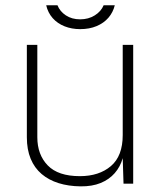

<svg xmlns="http://www.w3.org/2000/svg" viewBox="-20 -684 606 715"><path d="M280 10Q235 9.5 198.2 -2Q161.5 -13.5 135 -36Q108.5 -58.5 94.2 -92.8Q80 -127 80 -173V-517H119V-173Q119 -108 157.8 -68Q196.5 -28 277.5 -28Q349 -28 393 -65.5Q437 -103 437 -181V-517H476V0H440L437 -95Q428 -63 407.2 -39.2Q386.5 -15.5 354.8 -2.5Q323 10.5 280 10ZM407.5 -664.5Q401 -638 383.8 -618Q366.5 -598 339.8 -586.8Q313 -575.5 278.5 -575.5Q247 -575.5 220.5 -586Q194 -596.5 176.2 -616.5Q158.5 -636.5 152 -664.5H194Q203 -641.5 225.2 -626.8Q247.5 -612 278.5 -612Q309.5 -612 333 -626.8Q356.5 -641.5 366 -664.5Z"/></svg>

Font: Public Sans Thin
Style: Regular
Weight: 100
Designer: The Public Sans project authors (U.S. Web Design System). Libre Franklin designed by Pablo Impallari and Rodrigo Fuenzal
Version: Version 1.008